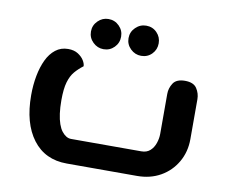

<svg xmlns="http://www.w3.org/2000/svg" viewBox="-72 -725 972 815"><g transform="rotate(10 414.0 -317.5)"><path d="M264 0Q170 0 117.5 -69.5Q65 -139 65 -260Q65 -304 72.5 -343.5Q80 -383 94.5 -413.5Q109 -444 132 -462Q155 -480 186 -480Q212 -480 229 -469Q246 -458 254.5 -444Q263 -430 263 -419Q243 -404 227.5 -386Q212 -368 203.5 -339Q195 -310 195 -261Q195 -229 198.5 -203.5Q202 -178 208.5 -159.5Q215 -141 224 -129.5Q233 -118 243 -112Q253 -106 264 -106H567Q590 -106 604.5 -119Q619 -132 626 -152.5Q633 -173 633 -193V-365Q633 -390 647 -411.5Q661 -433 698 -433Q735 -433 749 -411.5Q763 -390 763 -365V-193Q763 -138 737.5 -94Q712 -50 668 -25Q624 0 567 0ZM495.4 -505Q469 -505 449.5 -524Q430 -543 430 -570Q430 -596.9 449.5 -615.9Q469 -635 495.4 -635Q523 -635 541.5 -615.9Q560 -596.9 560 -570Q560 -543 541.5 -524Q523 -505 495.4 -505ZM333.2 -505Q307 -505 287.5 -524Q268 -543 268 -570Q268 -596.9 287.3 -615.9Q306.6 -635 332.7 -635Q360 -635 379 -615.9Q398 -596.9 398 -570Q398 -543 379.2 -524Q360.5 -505 333.2 -505Z"/></g></svg>

Font: El Messiri
Style: Regular
Weight: 400
Designer: Mohamed Gaber
Foundry: Kief Type Foundry
Version: Version 2.020